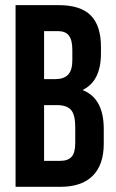

<svg xmlns="http://www.w3.org/2000/svg" viewBox="-20 -720 446 740"><path d="M206.1 -700.2Q290.5 -700.2 329.8 -660.6Q369.1 -621.1 369.1 -539.1V-514.2Q369.1 -406.7 297.9 -373Q379.9 -341.3 379.9 -223.1V-166Q379.9 -85 337.4 -42.5Q294.9 0 212.9 0H40V-700.2ZM199.2 -314.9H149.9V-100.1H212.9Q241.7 -100.1 255.9 -115.7Q270 -131.3 270 -168.9V-230Q270 -277.8 253.7 -296.4Q237.3 -314.9 199.2 -314.9ZM203.1 -600.1H149.9V-415H192.9Q225.6 -415 242.2 -431.9Q258.8 -448.7 258.8 -488.8V-527.8Q258.8 -565.4 245.6 -582.8Q232.4 -600.1 203.1 -600.1Z"/></svg>

Font: VL Bebas Neue Bold
Style: Regular
Weight: 700
Designer: Ryoichi Tsunekawa
Foundry: Ryoichi Tsunekawa
Version: Version 1.300